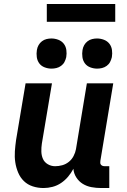

<svg xmlns="http://www.w3.org/2000/svg" viewBox="-20 -940 640 968"><path d="M200 8Q171 8 145 -0.5Q119 -9 100.5 -27Q82 -45 71.5 -70Q61 -95 57 -122Q53 -149 55 -177.5Q57 -206 61 -234L109 -520H242L191 -216Q188 -196 188.5 -176Q189 -156 196.5 -139Q204 -122 221 -112Q238 -102 258 -102Q276 -102 294 -107Q312 -112 327 -124Q342 -136 351 -153.5Q360 -171 363 -188L418 -520H551L486 -129Q485 -123 485.5 -118Q486 -113 489.5 -109Q493 -105 498 -103.5Q503 -102 509 -102H531V8H490Q465 8 441 3.5Q417 -1 397.5 -13Q378 -25 365 -45Q352 -65 350 -89Q339 -68 323.5 -49.5Q308 -31 288 -17.5Q268 -4 245 2Q222 8 200 8ZM470 -594Q452 -594 435 -600.5Q418 -607 408 -620.5Q398 -634 395.5 -652Q393 -670 396 -688Q398 -701 404.5 -712.5Q411 -724 421.5 -732Q432 -740 444.5 -743Q457 -746 469 -746Q487 -746 504 -739.5Q521 -733 531.5 -719.5Q542 -706 544.5 -688Q547 -670 544 -652Q541 -639 535 -627.5Q529 -616 518 -608Q507 -600 494.5 -597Q482 -594 470 -594ZM240 -594Q222 -594 205 -600.5Q188 -607 178 -620.5Q168 -634 165.5 -652Q163 -670 166 -688Q168 -701 174.5 -712.5Q181 -724 191.5 -732Q202 -740 214.5 -743Q227 -746 239 -746Q257 -746 274 -739.5Q291 -733 301.5 -719.5Q312 -706 314.5 -688Q317 -670 314 -652Q311 -639 305 -627.5Q299 -616 288 -608Q277 -600 264.5 -597Q252 -594 240 -594ZM216 -830V-920H561V-830Z"/></svg>

Font: Iosevka Extrabold Extended
Style: Italic
Weight: 800
Width: 7
Italic angle: -9°
Monospace: yes
Designer: Belleve Invis
Foundry: Belleve Invis
Version: Version 32.5.0; ttfautohint (v1.8.4)